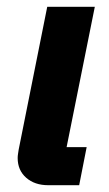

<svg xmlns="http://www.w3.org/2000/svg" viewBox="-20 -545 321 565"><path d="M213 0H122Q82 0 57 -22Q32 -44 32 -80Q32 -86 33 -92Q34 -98 35 -105L119 -525H259L176 -112H235Z"/></svg>

Font: IBM Plex Sans
Style: Bold Italic
Weight: 700
Italic angle: -11.31°
Designer: Mike Abbink, Paul van der Laan, Pieter van Rosmalen
Foundry: Bold Monday
Version: Version 3.201